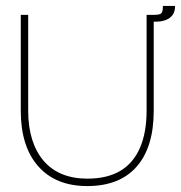

<svg xmlns="http://www.w3.org/2000/svg" viewBox="-20 -613 610 647"><path d="M274 14Q168 14 109 -52.5Q50 -119 50 -240V-563H75V-240Q75 -185 88.5 -142.5Q102 -100 127.5 -70.5Q153 -41 190 -26Q227 -11 274 -11Q341 -11 385 -37Q429 -63 451.5 -114.5Q474 -166 474 -240V-563H498V-240Q498 -117 440.5 -51.5Q383 14 274 14ZM484 -540 487 -563H502Q513 -563 519 -565.5Q525 -568 527 -574.5Q529 -581 529 -593H570Q570 -574 561.5 -562.5Q553 -551 538.5 -545.5Q524 -540 505 -540Z"/></svg>

Font: Darker Grotesque Light Light
Style: Regular
Weight: 300
Version: Version 1.000;gftools[0.9.28]